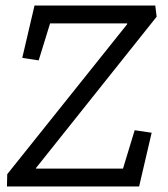

<svg xmlns="http://www.w3.org/2000/svg" viewBox="-20 -670 603 690"><path d="M480 0H5L6 -44L437 -583V-586H160L119 -453L60 -462L104 -650H538L543 -610L110 -67L109 -64H422L464 -202L525 -193Z"/></svg>

Font: Zilla Slab Regular
Style: Italic
Weight: 400
Italic angle: -6°
Designer: Typotheque.com
Foundry: Typotheque type foundry
Version: Version 1.1; 2017; ttfautohint (v1.6)